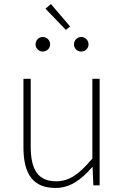

<svg xmlns="http://www.w3.org/2000/svg" viewBox="-20 -917 617 950"><path d="M255 13C328 13 383 -29 436 -90H438L442 0H473V-527H437V-133C372 -55 323 -20 258 -20C169 -20 132 -76 132 -192V-527H96V-188C96 -51 147 13 255 13ZM191 -662C212 -662 228 -678 228 -697C228 -718 212 -734 191 -734C172 -734 156 -718 156 -697C156 -678 172 -662 191 -662ZM306 -769 327 -786 232 -897 205 -874ZM382 -662C402 -662 418 -678 418 -697C418 -718 402 -734 382 -734C362 -734 346 -718 346 -697C346 -678 362 -662 382 -662Z"/></svg>

Font: Noto Sans CJK HK Thin
Style: Regular
Weight: 100
Designer: Ryoko NISHIZUKA 西塚涼子 (kana, bopomofo & ideographs); Paul D. Hunt (Latin, Greek & Cyrillic); Sandoll Communications 산돌커뮤니
Foundry: Adobe
Version: Version 2.004;hotconv 1.0.118;makeotfexe 2.5.65603